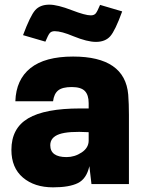

<svg xmlns="http://www.w3.org/2000/svg" viewBox="-20 -791 626 825"><path d="M294 -548Q517 -548 531 -384Q534 -344 534 -298V0H373L364 -77Q352 -23 315 -4.5Q278 14 208 14Q128 14 78.5 -28Q29 -70 29 -147Q29 -240 101 -282.5Q173 -325 325 -325H361V-348Q361 -383 344.5 -400Q328 -417 288 -417Q248 -417 230 -402.5Q212 -388 208 -356H46Q49 -449 111 -498.5Q173 -548 294 -548ZM79 -640Q110 -723 131 -747Q152 -771 192 -771Q227 -771 289 -747Q346 -725 370 -725Q384 -725 391 -733Q398 -741 410 -770L505 -742Q475 -659 453.5 -635Q432 -611 392 -611Q355 -611 296 -635Q244 -657 215 -657Q201 -657 194 -649Q187 -641 175 -612ZM196 -167Q196 -116 266 -116Q301 -116 331 -136Q361 -156 361 -187V-223Q274 -228 235 -214.5Q196 -201 196 -167Z"/></svg>

Font: Nacelle Heavy
Style: Regular
Weight: 800
Designer: Sora Sagano
Foundry: Sora Sagano
Version: Version 1.000;FEAKit 1.0